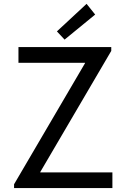

<svg xmlns="http://www.w3.org/2000/svg" viewBox="-20 -960 646 980"><path d="M51.8 -19.5 414.1 -637.7V-639.6H74.2V-719.7H547.9V-700.2L185.5 -82V-80.1H553.7V0H51.8ZM270.5 -799.8 421.9 -940.4 465.8 -885.7 309.6 -757.8Z"/></svg>

Font: Reddit Sans Fudge
Style: Regular
Weight: 400
Designer: Stephen Hutchings
Foundry: Reddit
Version: Version 1.011